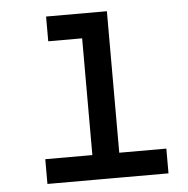

<svg xmlns="http://www.w3.org/2000/svg" viewBox="-47 -665 695 711"><g transform="rotate(-5 300.0 -309.0)"><path d="M276 0V-589L339 -526H150V-618H376V0ZM101 0V-92H551V0Z"/></g></svg>

Font: Victor Mono
Style: Bold
Weight: 700
Monospace: yes
Designer: Rune Bjørnerås
Version: Version 1.561;gftools[0.9.30]